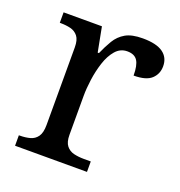

<svg xmlns="http://www.w3.org/2000/svg" viewBox="-105 -636 681 725"><g transform="rotate(20 235.5 -273.0)"><path d="M33 0V-42H36Q59 -42 77.5 -47Q96 -52 107 -67.5Q118 -83 118 -114V-426Q118 -456 106.5 -470.5Q95 -485 76.5 -489.5Q58 -494 36 -494H33V-536H187L206 -437H211Q224 -467 239 -492Q254 -517 279 -531.5Q304 -546 348 -546Q403 -546 429.5 -527Q456 -508 456 -473Q456 -442 434.5 -422Q413 -402 363 -402Q363 -443 351 -461.5Q339 -480 310 -480Q282 -480 263 -458Q244 -436 233 -402Q222 -368 217 -331.5Q212 -295 212 -266V-109Q212 -80 223.5 -65.5Q235 -51 253.5 -46.5Q272 -42 294 -42H322V0Z"/></g></svg>

Font: Noto Serif Tibetan
Style: Regular
Weight: 400
Designer: Monotype Design Team
Foundry: Monotype Imaging Inc.
Version: Version 2.103